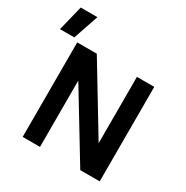

<svg xmlns="http://www.w3.org/2000/svg" viewBox="-272 -1157 1290 1334"><g transform="rotate(30 373.5 -490.0)"><path d="M0 0ZM711 -758V0H555L232 -532V0H93V-758H250L572 -226V-758ZM-7 -980H127L58 -778H-57Z"/></g></svg>

Font: Biryani
Style: Bold
Weight: 700
Designer: Dan Reynolds and Mathieu Reguer
Foundry: Dan Reynolds and Mathieu Reguer
Version: Version 1.004; ttfautohint (v1.1) -l 5 -r 5 -G 72 -x 0 -D la